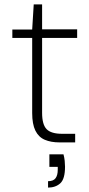

<svg xmlns="http://www.w3.org/2000/svg" viewBox="-20 -646 406 871"><path d="M250 0Q211 0 183 -12Q155 -24 140.5 -53.5Q126 -83 126 -133V-474H36V-512H126L133 -626H171V-513H330V-474H171V-134Q171 -81 191.5 -60Q212 -39 262 -39H321V0ZM198 205V176Q222 176 232 162.5Q242 149 242 124V111H204V54H268Q272 69 273.5 83.5Q275 98 275 110Q275 166 253.5 185.5Q232 205 198 205Z"/></svg>

Font: DM Sans 12pt ExtraLight
Style: Regular
Weight: 250
Version: Version 4.004;gftools[0.9.30]